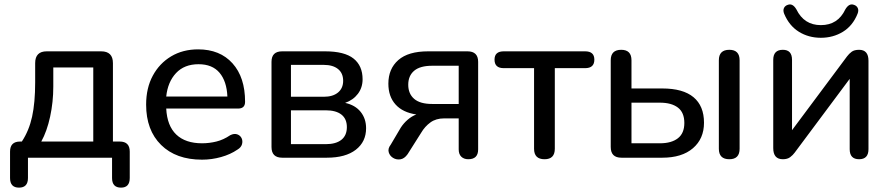

<svg xmlns="http://www.w3.org/2000/svg" viewBox="-20 -722 4073 879"><path d="M169 -74H407V-413H224V-326Q224 -255 209.5 -188Q195 -121 169 -74ZM67 137Q26 137 26 93V-28Q26 -74 72 -74H80Q113 -124 127 -188Q141 -252 141 -345V-433Q141 -487 194 -487H443Q497 -487 497 -433V-74H528Q574 -74 574 -28V93Q574 137 534 137Q493 137 493 93V0H108V93Q108 137 67 137Z M905 9Q786 9 717.5 -58.5Q649 -126 649 -243Q649 -319 679.5 -375.5Q710 -432 763.5 -464Q817 -496 887 -496Q987 -496 1044.5 -432Q1102 -368 1102 -256Q1102 -225 1070 -225H741Q745 -146 787 -106Q829 -66 905 -66Q938 -66 970.5 -74Q1003 -82 1034 -103Q1052 -112 1066 -107Q1080 -102 1086 -89.5Q1092 -77 1088 -62Q1084 -47 1067 -37Q1035 -15 992 -3Q949 9 905 9ZM741 -280H1021Q1018 -350 985 -389Q952 -428 889 -428Q824 -428 786 -387.5Q748 -347 741 -280Z M1312 -62H1471Q1518 -62 1543 -82Q1568 -102 1568 -140Q1568 -178 1543 -197.5Q1518 -217 1471 -217H1312ZM1312 -279H1462Q1504 -279 1527.5 -298.5Q1551 -318 1551 -352Q1551 -387 1527.5 -406Q1504 -425 1462 -425H1312ZM1272 0Q1223 0 1223 -49V-439Q1223 -487 1272 -487H1468Q1557 -487 1598.5 -454Q1640 -421 1640 -359Q1640 -321 1618.5 -292.5Q1597 -264 1560 -251Q1606 -241 1631 -210Q1656 -179 1656 -135Q1656 -73 1609 -36.5Q1562 0 1476 0Z M1959 -246H2080V-421H1959Q1903 -421 1876 -398Q1849 -375 1849 -334Q1849 -293 1876 -269.5Q1903 -246 1959 -246ZM2124 7Q2104 7 2092 -4.5Q2080 -16 2080 -38V-180H2013Q1976 -180 1950.5 -161.5Q1925 -143 1908 -114L1846 -16Q1831 5 1812.5 7.5Q1794 10 1779 0.5Q1764 -9 1759.5 -25.5Q1755 -42 1769 -60L1815 -138Q1828 -158 1846.5 -174Q1865 -190 1886 -198Q1824 -207 1791 -243.5Q1758 -280 1758 -339Q1758 -407 1803.5 -447Q1849 -487 1940 -487H2120Q2169 -487 2169 -439V-38Q2169 7 2124 7Z M2473 7Q2425 7 2425 -41V-410H2286Q2244 -410 2244 -449Q2244 -487 2286 -487H2659Q2701 -487 2701 -449Q2701 -410 2659 -410H2520V-41Q2520 7 2473 7Z M2825 0Q2776 0 2776 -49V-446Q2776 -494 2824 -494Q2871 -494 2871 -446V-317H3012Q3107 -317 3155 -277Q3203 -237 3203 -160Q3203 -87 3152.5 -43.5Q3102 0 3012 0ZM2871 -66H3001Q3054 -66 3083.5 -89Q3113 -112 3113 -159Q3113 -207 3083.5 -229.5Q3054 -252 3001 -252H2871ZM3319 7Q3271 7 3271 -41V-446Q3271 -494 3319 -494Q3366 -494 3366 -446V-41Q3366 7 3319 7Z M3738 -549Q3682 -549 3637.5 -576.5Q3593 -604 3570 -659Q3564 -674 3569 -685Q3574 -696 3587 -700Q3609 -708 3626 -679Q3661 -607 3738 -607Q3816 -607 3850 -679Q3867 -708 3889 -700Q3902 -696 3907 -685Q3912 -674 3906 -659Q3884 -604 3839 -576.5Q3794 -549 3738 -549ZM3564 7Q3520 7 3520 -44V-448Q3520 -494 3564 -494Q3606 -494 3606 -448V-126L3858 -464Q3867 -476 3879 -485Q3891 -494 3913 -494Q3956 -494 3956 -444V-39Q3956 7 3913 7Q3870 7 3870 -39V-361L3618 -23Q3610 -12 3597.5 -2.5Q3585 7 3564 7Z"/></svg>

Font: Chiron GoRound TC
Style: Regular
Weight: 400
Designer: Ryoko NISHIZUKA 西塚涼子 (kana, bopomofo & ideographs); Paul D. Hunt (Latin, Greek & Cyrillic); Sandoll Communications 산돌커뮤니
Foundry: Adobe
Version: Version 1.000;hotconv 1.1.1;makeotfexe 2.6.0